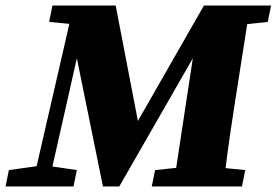

<svg xmlns="http://www.w3.org/2000/svg" viewBox="-39 -672 997 692"><path d="M-19 0H226L238 -59L150 -72L238 -462L332 0H391L656 -462L596 -67L520 -59L508 0H833L845 -59L774 -66C784 -148 796 -229 809 -311L852 -585L926 -593L938 -652H696L458 -236L378 -652H150L138 -593L211 -586L93 -73L-7 -59Z"/></svg>

Font: Source Serif Pro Black
Style: Italic
Weight: 900
Italic angle: -12°
Designer: Frank Grießhammer
Foundry: Adobe Systems Incorporated
Version: Version 3.001;hotconv 1.0.111;makeotfexe 2.5.65597